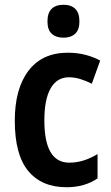

<svg xmlns="http://www.w3.org/2000/svg" viewBox="-20 -775 465 805"><path d="M259 10Q155 10 98.5 -58Q42 -126 42 -269Q42 -403 99.5 -478.5Q157 -554 264 -554Q304 -554 338.5 -545Q373 -536 400 -521L365 -424Q341 -436 317 -443.5Q293 -451 269 -451Q219 -451 192.5 -405Q166 -359 166 -270Q166 -93 270 -93Q302 -93 331.5 -102.5Q361 -112 389 -129V-27Q335 10 259 10ZM246 -755Q278 -755 295.5 -738Q313 -721 313 -685Q313 -650 295 -633.5Q277 -617 246 -617Q215 -617 197 -633.5Q179 -650 179 -685Q179 -721 196.5 -738Q214 -755 246 -755Z"/></svg>

Font: Noto Sans Bengali Condensed SemiBold
Style: Regular
Weight: 600
Width: 3
Designer: Joana Ranito - Universal Thirst; Jelle Bosma - Monotype Design Team
Foundry: Universal Thirst ehf.
Version: Version 3.000; ttfautohint (v1.8.4.7-5d5b)